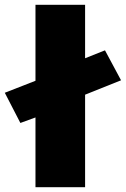

<svg xmlns="http://www.w3.org/2000/svg" viewBox="-41 -781 525 801"><path d="M-21 -394 107 -444V-761H314V-538L397 -571L464 -446L314 -386V0H107V-291L44 -268Z"/></svg>

Font: Nebula Sans Black
Style: Regular
Weight: 900
Designer: Paul D. Hunt for Adobe (as Source Sans)
Foundry: Nebula Entertainment & Broadcasting LLC
Version: Version 1.010